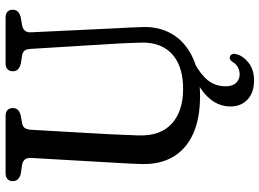

<svg xmlns="http://www.w3.org/2000/svg" viewBox="-144 -596 951 704"><g transform="rotate(-90 332.0 -244.5)"><path d="M441.4 -26.2 450.3 -6.4Q409.3 15.9 388.2 42.8Q367.1 69.8 367.1 107Q367.1 132.6 379.9 145.4Q392.7 158.2 410.9 158.2Q424.2 158.2 436.3 152.1Q448.3 146.1 456.4 132.1Q461 126 465.1 123.4Q469.2 120.9 474.8 122.1Q480.3 123.2 484.3 129.6Q488.2 136 484.2 147.9Q478.3 171.6 453 191.3Q427.7 211 389.2 211Q344.4 211 318.7 187.3Q293.1 163.6 293.1 124.4Q293.1 93 308.8 66.4Q324.5 39.7 357.3 16.6Q390.1 -6.5 441.4 -26.2ZM523.4 -295 504.2 -608.7Q503.1 -624.4 497.6 -630.8Q492 -637.2 480.2 -639.5L449.9 -644.3Q436 -647.7 429.1 -654.8Q422.2 -661.9 422.2 -673.7Q422.2 -686 429.7 -693Q437.1 -700 450.6 -700H619.4Q633.2 -700 640.5 -693Q647.8 -686 647.8 -673.7Q647.8 -661.9 640.7 -654.9Q633.5 -647.9 620.1 -644.5L591 -639.5Q576.9 -636.6 570.5 -628.3Q564 -620 565.1 -605.2L579.8 -295.4Q581.4 -270.6 582.4 -246.9Q583.4 -223.2 584.3 -197.4Q586.4 -136 558 -88.4Q529.5 -40.7 472.4 -13.9Q415.2 13 330.7 13Q248.1 13 192.2 -12.7Q136.3 -38.3 108.5 -85.6Q80.8 -132.9 82 -198Q82.3 -213.1 83.3 -235.6Q84.4 -258.1 85.8 -282.5Q87.2 -306.9 88.4 -327.7L104.3 -604.5Q105.3 -620.1 99.5 -628.3Q93.7 -636.6 79.6 -639.5L47.5 -644.1Q19.3 -650.6 19.3 -673.7Q19.3 -686 27 -693Q34.7 -700 48.2 -700H258.9Q272.7 -700 280 -693Q287.3 -686 287.3 -673.7Q287.3 -661.7 280.4 -654.7Q273.4 -647.7 259.6 -644.5L231.1 -639.5Q218.8 -636.9 213.8 -629.1Q208.7 -621.4 207.7 -606.7L191.7 -327.7Q189.9 -292.3 189 -263.8Q188.1 -235.2 186.9 -211.1Q184.8 -131.3 230.6 -90.2Q276.3 -49.1 357.5 -49.1Q413.5 -49.1 451.9 -67.5Q490.3 -85.9 509.6 -120.7Q528.9 -155.5 527.1 -204.2Q526.2 -235.1 525.5 -255.3Q524.8 -275.4 523.4 -295Z"/></g></svg>

Font: Fraunces 144pt S100 Black
Style: Regular
Weight: 900
Version: Version 1.000